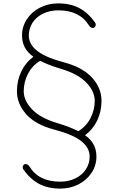

<svg xmlns="http://www.w3.org/2000/svg" viewBox="-20 -832 699 1133"><path d="M549 92Q549 144 520.5 187.5Q492 231 443 256Q394 281 335 281Q263 281 210.5 253Q158 225 118 168Q114 163 114 154Q114 147 119 141.5Q124 136 130 136Q145 136 154 151Q209 240 335 240Q385 240 425 220.5Q465 201 487 167Q509 133 509 92Q509 39 458.5 0Q408 -39 301 -67Q190 -96 135 -157.5Q80 -219 80 -294Q80 -357 105.5 -410Q131 -463 177 -497Q142 -522 126 -553Q110 -584 110 -623Q110 -675 138.5 -718.5Q167 -762 216 -787Q265 -812 324 -812Q396 -812 448.5 -784Q501 -756 541 -699Q545 -694 545 -686Q545 -679 540 -673Q535 -667 529 -667Q514 -667 505 -682Q450 -771 324 -771Q274 -771 234 -751.5Q194 -732 172 -698Q150 -664 150 -623Q150 -570 200.5 -531Q251 -492 358 -464Q469 -434 524 -373Q579 -312 579 -237Q579 -174 553.5 -121Q528 -68 482 -34Q517 -9 533 22Q549 53 549 92ZM317 -106Q391 -84 442 -58Q488 -85 513.5 -134Q539 -183 539 -237Q539 -293 489.5 -344.5Q440 -396 342 -425Q268 -447 217 -473Q171 -446 145.5 -397Q120 -348 120 -294Q120 -238 169.5 -186.5Q219 -135 317 -106Z"/></svg>

Font: Tsukimi Rounded Light
Style: Regular
Weight: 300
Designer: Takashi Funayama
Foundry: Takashi Funayama
Version: Version 1.032; ttfautohint (v1.8.3)